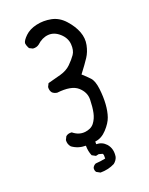

<svg xmlns="http://www.w3.org/2000/svg" viewBox="-164 -849 828 1066"><g transform="rotate(-20 250.0 -316.0)"><path d="M240.2 132.8 218.8 121.1Q210.9 111.3 212.9 95.7Q218.8 82 232.4 76.2Q263.7 74.2 291 68.4V46.9L287.1 39.1L265.6 33.2L248 37.1L226.6 25.4Q214.8 -2 214.8 -35.2Q169.9 -35.2 134.8 -60.5Q119.1 -78.1 121.1 -102.5L130.9 -122.1Q144.5 -133.8 166 -131.8Q199.2 -104.5 236.3 -108.4Q273.4 -112.3 291.5 -135.7Q309.6 -159.2 316.4 -191.4Q323.2 -223.6 324.2 -267.6Q325.2 -311.5 288.6 -343.8Q252 -376 166 -366.2Q150.4 -368.2 138.7 -377.9Q127 -391.6 128.9 -413.1L138.7 -432.6Q177.7 -442.4 215.8 -453.1Q253.9 -463.9 277.8 -487.3Q301.8 -510.7 317.4 -533.2Q333 -555.7 330.1 -593.3Q327.1 -630.9 295.4 -659.2Q263.7 -687.5 227.5 -684.6Q191.4 -681.6 160.2 -652.3Q144.5 -640.6 123 -642.6L103.5 -652.3Q93.8 -668 91.8 -685.5Q93.8 -701.2 119.1 -725.6Q144.5 -750 187 -759.8Q229.5 -769.5 274.4 -760.7Q319.3 -752 353.5 -713.9Q387.7 -675.8 402.3 -636.7Q417 -597.7 409.2 -559.1Q401.4 -520.5 382.8 -492.2Q364.3 -463.9 327.1 -415Q350.6 -394.5 369.1 -374.5Q387.7 -354.5 393.6 -305.7Q399.4 -256.8 396.5 -214.8Q393.6 -172.9 382.8 -141.6Q372.1 -110.4 340.8 -76.7Q309.6 -43 271.5 -39.1V-23.4Q305.7 -23.4 329.1 2Q356.4 33.2 348.6 80.1Q342.8 99.6 325.2 113.3Q287.1 132.8 240.2 132.8Z"/></g></svg>

Font: JasonHandwriting1
Style: Regular
Weight: 400
Version: Version 1.48.20